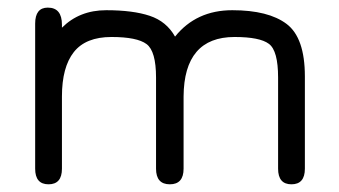

<svg xmlns="http://www.w3.org/2000/svg" viewBox="-20 -477 889 504"><path d="M142.6 -223.6V-34.2Q142.6 6.8 107.4 6.8Q72.3 6.8 72.3 -34.2V-415Q72.3 -457 105.5 -457Q142.6 -457 142.6 -412.1V-404.3Q188.5 -450.2 258.8 -450.2Q329.1 -450.2 373 -435.5Q417 -420.9 439.5 -380.9Q495.1 -450.2 589.8 -450.2Q684.6 -450.2 732.4 -414.1Q780.3 -377.9 780.3 -276.4V-34.2Q780.3 6.8 745.1 6.8Q710 6.8 710 -34.2V-273.4Q710 -343.8 686 -361.8Q662.1 -379.9 595.7 -379.9Q462.9 -379.9 461.9 -223.6V-34.2Q461.9 6.8 425.8 6.8Q389.6 6.8 389.6 -34.2V-273.4Q389.6 -342.8 364.7 -361.3Q339.8 -379.9 272.5 -379.9Q205.1 -379.9 173.8 -340.3Q142.6 -300.8 142.6 -223.6Z"/></svg>

Font: Jura
Style: DemiBold
Weight: 600
Version: Version 2.5